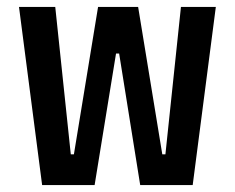

<svg xmlns="http://www.w3.org/2000/svg" viewBox="-20 -536 680 556"><path d="M35 -516H140L185 -89H194L264 -516H380L450 -89H459L504 -516H605L538 0H386L325 -381H316L254 0H102Z"/></svg>

Font: Writer SemiBold
Style: Regular
Weight: 600
Monospace: yes
Designer: Mike Abbink, Paul van der Laan, Pieter van Rosmalen
Foundry: Bold Monday
Version: Version 2.001 2020